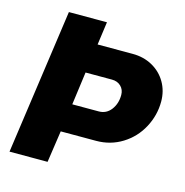

<svg xmlns="http://www.w3.org/2000/svg" viewBox="-102 -782 845 877"><g transform="rotate(15 320.0 -343.0)"><path d="M630 -400Q630 -335 599 -277Q568 -219 512.5 -184.5Q457 -150 389 -150H222L200 0H20L117 -686H297L282 -577H448Q500 -577 541.5 -554Q583 -531 606.5 -490.5Q630 -450 630 -400ZM262 -439 241 -283H366Q402 -283 424 -312Q446 -341 446 -382Q446 -407 429.5 -423Q413 -439 387 -439Z"/></g></svg>

Font: Chivo ExtraBold Italic
Style: Regular
Weight: 800
Italic angle: -8.05°
Designer: Hector Gatti
Foundry: Omnibus-Type
Version: Version 1.007